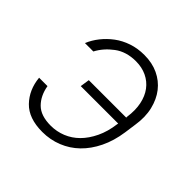

<svg xmlns="http://www.w3.org/2000/svg" viewBox="-135 -638 776 776"><g transform="rotate(45 252.5 -250.0)"><path d="M187 -275H401V-280Q407 -322 400 -356Q393 -390 375 -414Q357 -438 329.5 -451Q302 -464 268 -464Q213 -464 175.5 -436Q138 -408 118 -370H70Q81 -397 100.5 -421.5Q120 -446 145.5 -465Q171 -484 203.5 -495Q236 -506 274 -506Q319 -506 354 -489.5Q389 -473 412 -443.5Q435 -414 445 -372.5Q455 -331 447 -280L440 -230Q432 -174 410.5 -130Q389 -86 358 -56Q327 -26 287 -10Q247 6 202 6Q124 6 84 -35.5Q44 -77 38 -140H86Q94 -93 122.5 -64.5Q151 -36 208 -36Q242 -36 273 -48.5Q304 -61 328.5 -85.5Q353 -110 370.5 -146.5Q388 -183 394 -230L395 -235H181Z"/></g></svg>

Font: Retni Sans Light
Style: Italic
Weight: 300
Italic angle: -8°
Designer: Vitaly Kuzmin
Foundry: ParaType Ltd.
Version: Version 1.00;June 10, 2019;FontCreator 11.5.0.2425 64-bit; t